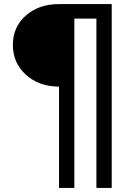

<svg xmlns="http://www.w3.org/2000/svg" viewBox="-20 -720 640 940"><path d="M269 200V-296Q171 -296 107 -354Q43 -412 43 -500Q43 -588 106.5 -644Q170 -700 269 -700H527V200H452V-629H344V200Z"/></svg>

Font: CommitMono
Style: 450Regular
Weight: 450
Designer: Eigil Nikolajsen
Foundry: Eigil Nikolajsen
Version: Version 1.002